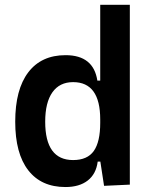

<svg xmlns="http://www.w3.org/2000/svg" viewBox="-20 -752 626 782"><path d="M246.6 9.8Q147.9 9.8 95 -58.6Q42 -127 42 -256.3Q42 -387.7 95.2 -457.5Q148.4 -527.3 247.1 -527.3Q360.8 -527.3 376.5 -423.8H388.2V-732.4H508.8V0L403.8 4.9L388.7 -93.8H377.9Q371.6 -43.5 337.4 -16.8Q303.2 9.8 246.6 9.8ZM388.2 -251.5V-265.6Q388.2 -417.5 277.8 -417.5Q222.7 -417.5 193.4 -376Q164.1 -334.5 164.1 -256.3Q164.1 -100.1 277.8 -100.1Q335.9 -100.1 362.1 -137.2Q388.2 -174.3 388.2 -251.5Z"/></svg>

Font: Cascadia Mono NF SemiBold
Style: Regular
Weight: 600
Monospace: yes
Designer: Aaron Bell
Foundry: Saja Typeworks
Version: Version 2404.023; ttfautohint (v1.8.4)